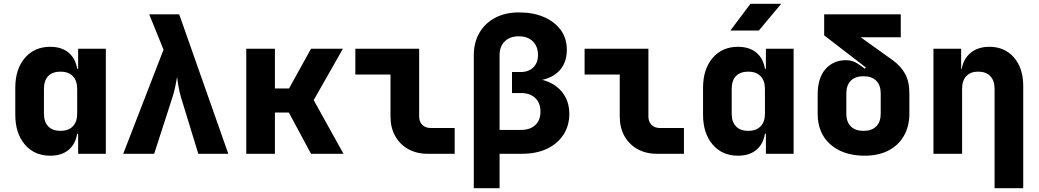

<svg xmlns="http://www.w3.org/2000/svg" viewBox="-20 -805 5440 1005"><path d="M243 10Q160 10 110 -48.5Q60 -107 60 -205V-345Q60 -443 110 -501.5Q160 -560 243 -560Q302 -560 338.5 -530Q375 -500 384 -445H389V-550H534V0H389V-105H384Q375 -50 338.5 -20Q302 10 243 10ZM297 -120Q338 -120 361 -143.5Q384 -167 384 -210V-340Q384 -383 361 -406.5Q338 -430 297 -430Q255 -430 232.5 -407Q210 -384 210 -340V-210Q210 -167 232.5 -143.5Q255 -120 297 -120Z M625 0 836 -545 761 -730H918L1175 0H1018L927 -297Q920 -320 914.5 -351.5Q909 -383 907 -403Q904 -383 897.5 -352Q891 -321 883 -297L787 0Z M1269 0V-550H1419V-342H1493L1608 -550H1775L1622 -281L1778 0H1608L1492 -216H1419V0Z M2219 0Q2161 0 2117 -24.5Q2073 -49 2048.5 -93Q2024 -137 2024 -195V-415H1840V-550H2174V-195Q2174 -168 2190.5 -151.5Q2207 -135 2234 -135H2360V0Z M2460 180V-516Q2460 -583 2489.5 -633.5Q2519 -684 2572 -712Q2625 -740 2696 -740Q2772 -740 2828 -715.5Q2884 -691 2915.5 -647.5Q2947 -604 2947 -545Q2947 -482 2913.5 -441.5Q2880 -401 2818 -387Q2883 -371 2921.5 -324Q2960 -277 2960 -209Q2960 -147 2929 -99.5Q2898 -52 2842.5 -26Q2787 0 2712 0H2595V180ZM2595 -125H2707Q2755 -125 2782 -150.5Q2809 -176 2809 -221Q2809 -266 2781.5 -292Q2754 -318 2707 -318H2660V-428H2705Q2747 -428 2771.5 -452Q2796 -476 2796 -517Q2796 -562 2769 -588.5Q2742 -615 2695 -615Q2649 -615 2622 -588.5Q2595 -562 2595 -516Z M3419 0Q3361 0 3317 -24.5Q3273 -49 3248.5 -93Q3224 -137 3224 -195V-415H3040V-550H3374V-195Q3374 -168 3390.5 -151.5Q3407 -135 3434 -135H3560V0Z M3803 -645 3908 -785H4069L3952 -645ZM3843 10Q3760 10 3710 -48.5Q3660 -107 3660 -205V-345Q3660 -443 3710 -501.5Q3760 -560 3843 -560Q3902 -560 3938.5 -530Q3975 -500 3984 -445H3989V-550H4134V0H3989V-105H3984Q3975 -50 3938.5 -20Q3902 10 3843 10ZM3897 -120Q3938 -120 3961 -143.5Q3984 -167 3984 -210V-340Q3984 -383 3961 -406.5Q3938 -430 3897 -430Q3855 -430 3832.5 -407Q3810 -384 3810 -340V-210Q3810 -167 3832.5 -143.5Q3855 -120 3897 -120Z M4500 10Q4390 8 4325 -50.5Q4260 -109 4260 -210V-310Q4260 -397 4301 -443.5Q4342 -490 4409 -490Q4441 -490 4467.5 -473Q4494 -456 4507 -445L4512 -452L4294 -620V-730H4695V-610H4485L4650 -492Q4695 -460 4717.5 -419Q4740 -378 4740 -316V-210Q4740 -143 4710.5 -92.5Q4681 -42 4627.5 -15.5Q4574 11 4500 10ZM4500 -120Q4543 -120 4566.5 -143.5Q4590 -167 4590 -210V-316Q4590 -359 4566.5 -382.5Q4543 -406 4500 -406Q4457 -406 4433.5 -382.5Q4410 -359 4410 -316V-210Q4410 -167 4433.5 -143.5Q4457 -120 4500 -120Z M4866 0V-550H5011V-445H5014Q5024 -499 5062 -529.5Q5100 -560 5159 -560Q5239 -560 5287.5 -504Q5336 -448 5336 -355V180H5186V-340Q5186 -383 5163.5 -406.5Q5141 -430 5100 -430Q5060 -430 5038 -406.5Q5016 -383 5016 -340V0Z"/></svg>

Font: NKDuy Mono ExtraBold
Style: Regular
Weight: 800
Monospace: yes
Designer: NKDuy
Foundry: NKDuy
Version: Version 2.251; ttfautohint (v1.8.4.7-5d5b)